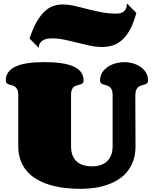

<svg xmlns="http://www.w3.org/2000/svg" viewBox="-20 -1165 959 1197"><path d="M824.7 -252Q824.7 -204.6 812 -166.5Q799.3 -128.4 776.4 -98.9Q753.4 -69.3 721.4 -48.3Q689.5 -27.3 651.4 -13.9Q613.3 -0.5 570.3 5.9Q527.3 12.2 481.9 12.2Q427.7 12.2 377.9 5.9Q328.1 -0.5 284.9 -14.2Q241.7 -27.8 206.5 -48.8Q171.4 -69.8 146.2 -99.6Q121.1 -129.4 107.4 -167.7Q93.8 -206.1 93.8 -253.9V-573.2Q93.8 -594.7 87.9 -606.7Q82 -618.7 73.5 -624.8Q64.9 -630.9 54.9 -633.3Q44.9 -635.7 36.4 -638.4Q27.8 -641.1 22 -646.2Q16.1 -651.4 16.1 -663.1Q16.1 -693.4 32 -715.1Q47.9 -736.8 78.4 -750.7Q108.9 -764.6 153.6 -771.2Q198.2 -777.8 255.9 -777.8Q315.4 -777.8 361.3 -771.2Q407.2 -764.6 438.2 -750.7Q469.2 -736.8 485.1 -715.1Q501 -693.4 501 -663.1Q501 -651.4 495.1 -646.2Q489.3 -641.1 480.7 -638.4Q472.2 -635.7 461.9 -633.5Q451.7 -631.3 443.1 -625.5Q434.6 -619.6 428.7 -607.7Q422.9 -595.7 422.9 -574.2V-253.9Q422.9 -219.7 432.6 -195.8Q442.4 -171.9 460 -156.7Q477.5 -141.6 501.7 -134.8Q525.9 -127.9 554.7 -127.9Q581.5 -127.9 604.7 -135Q627.9 -142.1 645 -157.2Q662.1 -172.4 672.1 -196.3Q682.1 -220.2 682.1 -253.9V-573.2Q682.1 -594.7 676.3 -606.7Q670.4 -618.7 661.9 -624.8Q653.3 -630.9 643.1 -633.3Q632.8 -635.7 624.3 -638.4Q615.7 -641.1 609.9 -646.2Q604 -651.4 604 -663.1Q604 -693.4 618.7 -715.1Q633.3 -736.8 655.8 -750.7Q678.2 -764.6 705.1 -771.2Q731.9 -777.8 756.8 -777.8Q778.8 -777.8 804.4 -771.2Q830.1 -764.6 852.1 -750.7Q874 -736.8 888.4 -715.1Q902.8 -693.4 902.8 -663.1Q902.8 -651.4 897 -646.2Q891.1 -641.1 882.3 -638.2Q873.5 -635.3 863.3 -632.8Q853 -630.4 844.2 -624Q835.4 -617.7 829.6 -605.5Q823.7 -593.3 823.7 -570.8ZM830.1 -1084Q813 -1021 790.3 -980Q767.6 -939 740.2 -915Q712.9 -891.1 681.9 -881.6Q650.9 -872.1 617.2 -872.1Q580.1 -872.1 540.5 -880.4Q501 -888.7 461.2 -898.9Q421.4 -909.2 381.6 -917.5Q341.8 -925.8 303.7 -925.8Q287.1 -925.8 272.2 -922.9Q257.3 -919.9 246.1 -912.8Q234.9 -905.8 228.3 -894.5Q221.7 -883.3 221.7 -866.7Q221.7 -864.7 223.6 -864.7L164.1 -924.8Q185.1 -987.8 208.7 -1028.8Q232.4 -1069.8 258.3 -1094Q284.2 -1118.2 312.5 -1127.7Q340.8 -1137.2 371.6 -1137.2Q406.7 -1137.2 444.8 -1128.2Q482.9 -1119.1 524.4 -1108.6Q565.9 -1098.1 611.1 -1089.1Q656.2 -1080.1 704.6 -1080.1Q719.2 -1080.1 731.4 -1083.3Q743.7 -1086.4 752.4 -1093.8Q761.2 -1101.1 766.1 -1112.8Q771 -1124.5 771 -1141.6Q771 -1144 770 -1145Z"/></svg>

Font: Corben
Style: Bold
Weight: 700
Designer: vernon adams
Foundry: vernon adams
Version: Version 1.101; ttfautohint (v1.6)